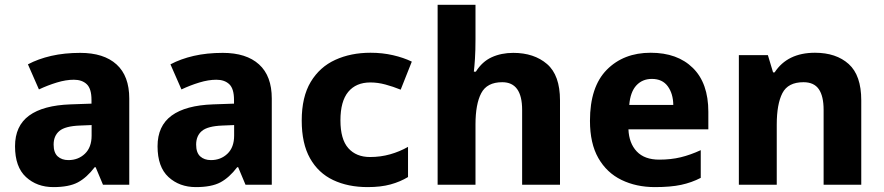

<svg xmlns="http://www.w3.org/2000/svg" viewBox="-20 -762 3647 792"><path d="M311 -543.9Q408.2 -543.9 460.7 -496.3Q513.2 -448.7 513.2 -355.5V0H404.8L374.5 -72.3H370.6Q337.9 -29.3 301.3 -9.8Q264.6 9.8 200.2 9.8Q132.3 9.8 87.2 -31.7Q42 -73.2 42 -158.7Q42 -242.7 100.1 -285.2Q158.2 -327.6 271.5 -331.5L357.4 -334.5V-350.1Q357.4 -396 337.9 -414.6Q318.4 -433.1 284.7 -433.1Q252 -433.1 214.4 -421.6Q176.8 -410.2 140.6 -393.1L95.2 -496.6Q137.2 -519 191.4 -531.5Q245.6 -543.9 311 -543.9ZM357.9 -246.1 309.1 -244.1Q248.5 -241.7 224.9 -221.7Q201.2 -201.7 201.2 -165.5Q201.2 -132.3 218 -116.9Q234.9 -101.6 262.2 -101.6Q302.7 -101.6 330.3 -127.9Q357.9 -154.3 357.9 -202.6Z M898.9 -543.9Q996.1 -543.9 1048.6 -496.3Q1101.1 -448.7 1101.1 -355.5V0H992.7L962.4 -72.3H958.5Q925.8 -29.3 889.2 -9.8Q852.5 9.8 788.1 9.8Q720.2 9.8 675 -31.7Q629.9 -73.2 629.9 -158.7Q629.9 -242.7 688 -285.2Q746.1 -327.6 859.4 -331.5L945.3 -334.5V-350.1Q945.3 -396 925.8 -414.6Q906.2 -433.1 872.6 -433.1Q839.8 -433.1 802.2 -421.6Q764.6 -410.2 728.5 -393.1L683.1 -496.6Q725.1 -519 779.3 -531.5Q833.5 -543.9 898.9 -543.9ZM945.8 -246.1 897 -244.1Q836.4 -241.7 812.7 -221.7Q789.1 -201.7 789.1 -165.5Q789.1 -132.3 805.9 -116.9Q822.8 -101.6 850.1 -101.6Q890.6 -101.6 918.2 -127.9Q945.8 -154.3 945.8 -202.6Z M1496.6 9.8Q1415.5 9.8 1354.2 -19.3Q1293 -48.3 1258.8 -109.1Q1224.6 -169.9 1224.6 -264.6Q1224.6 -362.3 1261.7 -424.1Q1298.8 -485.8 1363 -515.1Q1427.2 -544.4 1508.3 -544.4Q1557.1 -544.4 1600.8 -534.4Q1644.5 -524.4 1678.7 -507.8L1632.8 -392.1Q1601.6 -404.8 1570.1 -413.3Q1538.6 -421.9 1507.8 -421.9Q1448.7 -421.9 1416.5 -383.1Q1384.3 -344.2 1384.3 -265.6Q1384.3 -187.5 1416.7 -150.9Q1449.2 -114.3 1506.3 -114.3Q1549.8 -114.3 1589.4 -125.5Q1628.9 -136.7 1663.1 -156.2V-31.7Q1630.9 -12.2 1590.8 -1.2Q1550.8 9.8 1496.6 9.8Z M1941.4 -742.2V-599.6Q1941.4 -553.2 1939.2 -519.5Q1937 -485.8 1934.6 -466.3H1942.9Q1968.8 -507.8 2008.3 -525.9Q2047.9 -543.9 2097.2 -543.9Q2183.1 -543.9 2236.6 -497.8Q2290 -451.7 2290 -348.1V0H2133.8V-308.6Q2133.8 -422.9 2051.8 -422.9Q1988.8 -422.9 1965.1 -377.7Q1941.4 -332.5 1941.4 -248.5V0H1785.2V-742.2Z M2664.1 -544.4Q2774.4 -544.4 2838.1 -481.7Q2901.9 -418.9 2901.9 -300.8V-228.5H2572.3Q2574.7 -170.9 2606.7 -137.2Q2638.7 -103.5 2699.2 -103.5Q2748 -103.5 2788.1 -113.3Q2828.1 -123 2870.6 -142.6V-28.3Q2833 -8.8 2789.6 0.5Q2746.1 9.8 2681.6 9.8Q2604.5 9.8 2543.7 -19.8Q2482.9 -49.3 2448.2 -109.9Q2413.6 -170.4 2413.6 -263.7Q2413.6 -403.8 2482.9 -474.1Q2552.2 -544.4 2664.1 -544.4ZM2668.9 -436.5Q2629.9 -436.5 2605 -409.7Q2580.1 -382.8 2575.7 -329.1H2757.3Q2756.8 -375.5 2734.6 -406Q2712.4 -436.5 2668.9 -436.5Z M3341.8 -544.4Q3429.2 -544.4 3481 -497.8Q3532.7 -451.2 3532.7 -348.1V0H3377.4V-308.6Q3377.4 -365.2 3357.7 -394Q3337.9 -422.9 3294.4 -422.9Q3230.5 -422.9 3207.3 -377.7Q3184.1 -332.5 3184.1 -248V0H3027.8V-534.7H3147.5L3168.9 -463.4H3175.3Q3228.5 -544.4 3341.8 -544.4Z"/></svg>

Font: Lunasima
Style: Bold
Weight: 700
Designer: The DocRepair Project, Monotype Design Team
Foundry: Google
Version: Version 2.009